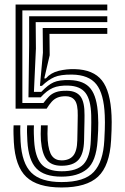

<svg xmlns="http://www.w3.org/2000/svg" viewBox="-20 -820 554 850"><path d="M252.5 10Q145.8 10 96.5 -36.8Q47.2 -83.5 41.2 -191Q40.2 -208.8 39.8 -227.4Q39.2 -246 40.2 -265H70.2Q69.2 -246.8 69.8 -229.4Q70.2 -212 71.2 -192.8Q76.8 -97 118.8 -55.5Q160.8 -14 252.5 -14Q353.8 -14 395.4 -59.1Q437 -104.2 441.8 -199Q443.2 -227 443.9 -245.4Q444.5 -263.8 444.5 -278.4Q444.5 -293 443.8 -309.2Q440 -405 406.5 -446.9Q373 -488.8 299 -489.8Q247.8 -490.5 220.5 -478.5Q193.2 -466.5 165.8 -440L156.8 -439.8L170 -586.5L169 -696H455V-670H199L200 -575.5L176 -473H183Q205.2 -498.2 240.5 -506.6Q275.8 -515 311 -514Q393.2 -511.8 431.1 -464.1Q469 -416.5 473.8 -308.8Q474.5 -295.8 474.5 -279.9Q474.5 -264 473.9 -244.1Q473.2 -224.2 471.8 -199Q465.5 -86.2 414.2 -38.1Q363 10 252.5 10ZM251.5 -38Q175.8 -38.2 140.9 -74.5Q106 -110.8 101.2 -194.8Q100 -218.5 99.6 -232.5Q99.2 -246.5 100.2 -265H130.2Q129.2 -243 129.8 -227.8Q130.2 -212.5 131.2 -196.2Q135.2 -127 162.2 -94.6Q189.2 -62.2 252.5 -61.8Q320.5 -61.5 350 -93.2Q379.5 -125 382 -199Q383 -223.5 383.5 -242.5Q384 -261.5 384.1 -277.6Q384.2 -293.8 383.8 -310Q382 -378 358.6 -408.6Q335.2 -439.2 283 -441Q241.2 -442.5 214.2 -430.9Q187.2 -419.2 160 -389H106L109 -619.2V-748H455V-722H138L139 -605L130.2 -413.2H162.8Q192.5 -444.5 217.5 -455.6Q242.5 -466.8 288.5 -465.5Q352.8 -463.8 381.4 -427.2Q410 -390.8 414 -309.2Q415 -292.2 415.1 -276.2Q415.2 -260.2 414.5 -241.5Q413.8 -222.8 412 -197.5Q405.8 -104.8 365 -71.2Q324.2 -37.8 251.5 -38ZM252.5 -86.2Q207.5 -86.2 186.8 -112.6Q166 -139 161.2 -197.8Q160.2 -211.2 160.2 -226.9Q160.2 -242.5 161.2 -265H191.2Q190.2 -243.8 190.2 -228.2Q190.2 -212.8 191.2 -198.8Q195.2 -149.8 210 -129.9Q224.8 -110 252.5 -110Q286.8 -110 304 -130.6Q321.2 -151.2 322.2 -199Q322.8 -217.2 323.1 -242.9Q323.5 -268.5 323.9 -288.4Q324.2 -308.2 324.2 -309.2Q325 -358.2 311.1 -376.1Q297.2 -394 271 -394Q249 -394 234.4 -387.9Q219.8 -381.8 208.8 -369.5Q197.8 -357.2 186.5 -339H49V-800H455V-774H79V-364H172.2Q185 -380.8 197.1 -393.1Q209.2 -405.5 227.6 -412.1Q246 -418.8 277 -418.2Q318 -417.5 336.5 -392.8Q355 -368 354.2 -309.2Q354.2 -298.8 353.9 -280.9Q353.5 -263 353.1 -244.5Q352.8 -226 352.5 -213Q352.2 -200 352.2 -199Q351 -138.8 327.4 -112.5Q303.8 -86.2 252.5 -86.2Z"/></svg>

Font: Big Shoulders Inline Display Thin Black
Style: Regular
Weight: 900
Version: Version 2.002